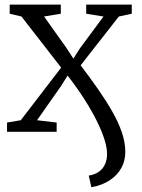

<svg xmlns="http://www.w3.org/2000/svg" viewBox="-20 -571 614 832"><path d="M376 240.5 364.5 190Q391.5 185.5 409 172.8Q426.5 160 435.2 140.5Q444 121 444 96Q444 59 422.5 4.5Q401 -50 362.5 -114Q324 -178 273 -243.5L244 -197.5L140.5 -50L225.5 -40V0H10.5V-40L70 -50L245 -278L73 -499.5L22 -511.5V-551H243.5V-511.5L171 -499.5L268.5 -362.5L298 -317L326 -361L428.5 -499.5L353.5 -511.5V-551H551V-511.5L495 -499.5L329.5 -288Q370.5 -234 405.5 -183.8Q440.5 -133.5 467 -87Q493.5 -40.5 508.2 3Q523 46.5 523 88Q523 126 505.5 157.5Q488 189 455 210.5Q422 232 376 240.5Z"/></svg>

Font: Merriweather 28pt Light
Style: Regular
Weight: 300
Version: Version 2.100